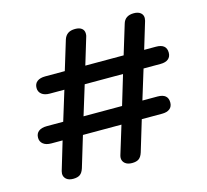

<svg xmlns="http://www.w3.org/2000/svg" viewBox="-104 -829 1033 958"><g transform="rotate(-15 413.0 -350.0)"><path d="M783 -475Q783 -454 769 -442.5Q755 -431 729 -431H641L594 -278H672Q726 -278 726 -233Q726 -212 712 -200.5Q698 -189 672 -189H567L519 -30Q512 -8 499.5 1Q487 10 464 10Q441 10 428 -1Q415 -12 415 -29Q415 -34 417 -42L462 -189H263L215 -30Q208 -8 195.5 1Q183 10 160 10Q137 10 124.5 -1Q112 -12 112 -29Q112 -32 114 -42L158 -189H100Q73 -189 58 -201Q43 -213 43 -233Q43 -255 58 -266.5Q73 -278 100 -278H185L232 -431H157Q130 -431 115 -443Q100 -455 100 -475Q100 -497 115 -508.5Q130 -520 157 -520H258L304 -671Q310 -690 324 -700Q338 -710 362 -710Q384 -710 396 -700.5Q408 -691 408 -674Q408 -664 406 -659L364 -520H562L608 -671Q619 -710 665 -710Q687 -710 699.5 -700Q712 -690 712 -673Q712 -669 710 -659L668 -520H729Q783 -520 783 -475ZM535 -431H337L290 -278H489Z"/></g></svg>

Font: Kodchasan SemiBold
Style: Regular
Weight: 600
Version: Version 1.000; ttfautohint (v1.6)